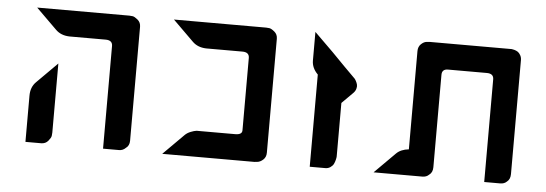

<svg xmlns="http://www.w3.org/2000/svg" viewBox="-39 -835 1977 695"><g transform="rotate(5 949.0 -488.0)"><path d="M71 -732H406Q411 -732 418 -731Q425 -730 436.5 -720.5Q448 -711 448 -695V-286V-281Q448 -263 435 -254Q425 -244 411 -244H353V-354V-419V-553V-617Q353 -638 328 -638H196Q165 -639 146 -658ZM165 -537V-286Q165 -281 164 -274Q163 -267 153.5 -255.5Q144 -244 128 -244H71V-412Q71 -443 90 -462Z M903 -732Q908 -732 915 -731Q922 -730 933.5 -720.5Q945 -711 945 -695V-281Q945 -265 934.5 -255.5Q924 -246 913 -245L903 -244H568L643 -319Q651 -327 663.5 -332Q676 -337 685 -338H693H825Q850 -338 850 -354V-419V-553V-617Q850 -638 825 -638H693Q662 -639 643 -658L568 -732Z M1082 -732 1150 -665 1198 -616 1235 -579Q1236 -578 1238 -576Q1240 -574 1243.5 -567.5Q1247 -561 1248.5 -554.5Q1250 -548 1247.5 -539.5Q1245 -531 1238 -524L1198 -484V-352V-295Q1198 -293 1198 -289.5Q1198 -286 1196 -277.5Q1194 -269 1190.5 -262Q1187 -255 1179 -249.5Q1171 -244 1161 -244H1104V-460V-577V-579Q1082 -601 1082 -628Z M1497 -732H1572H1687H1791Q1793 -732 1795.5 -732Q1798 -732 1805 -730Q1812 -728 1817.5 -724.5Q1823 -721 1827.5 -713Q1832 -705 1832 -695V-286V-281Q1832 -262 1820 -253Q1811 -244 1796 -244H1738V-354V-419V-552V-617Q1738 -638 1713 -638H1687H1572Q1550 -638 1550 -617V-552V-286V-281Q1550 -262 1537 -253Q1528 -244 1513 -244H1507H1456H1336L1411 -319Q1427 -335 1456 -338V-354V-419V-421V-695Q1456 -711 1466 -720.5Q1476 -730 1486 -731Z"/></g></svg>

Font: ECO
Style: Regular
Weight: 400
Version: Version 1.1